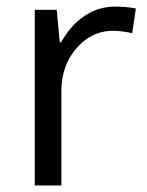

<svg xmlns="http://www.w3.org/2000/svg" viewBox="-20 -565 448 585"><path d="M330.1 -544.9C263.2 -544.9 205.6 -505.9 166 -436H162.1L152.8 -535.2H85.9V0H167V-287.1C167 -339.4 182.6 -383.3 213.4 -418.5C244.1 -453.6 280.8 -471.2 324.2 -471.2C341.3 -471.2 360.8 -468.8 382.8 -463.9L394 -539.1C375 -543 354 -544.9 330.1 -544.9Z"/></svg>

Font: Samim
Style: Regular
Weight: 400
Foundry: DejaVu fonts team - Redesigned by Saber Rastikerdar
Version: Version 4.0.5